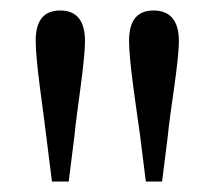

<svg xmlns="http://www.w3.org/2000/svg" viewBox="-20 -823 407 366"><path d="M95 -803C65 -803 48 -786 48 -745C48 -704 63 -609 68 -565L79 -477H111L122 -565C126 -609 142 -704 142 -745C142 -786 124 -803 95 -803ZM273 -803C243 -803 226 -786 226 -745C226 -704 241 -609 247 -565L258 -477H289L300 -565C304 -609 321 -704 321 -745C321 -786 302 -803 273 -803Z"/></svg>

Font: Noto Serif CJK JP
Style: Regular
Weight: 400
Designer: Ryoko NISHIZUKA 西塚涼子 (kana & ideographs); Frank Grießhammer (Latin, Greek & Cyrillic); Wenlong ZHANG 张文龙 (bopomofo); San
Foundry: Adobe Systems Incorporated
Version: Version 1.000;PS 1;hotconv 16.6.53;makeotf.lib2.5.65590